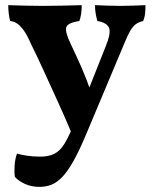

<svg xmlns="http://www.w3.org/2000/svg" viewBox="-20 -481 601 750"><path d="M256.8 32.2Q234.4 -21 208 -79.1Q179.2 -142.1 152.1 -201.7Q125 -261.2 102.1 -307.1Q85.4 -345.2 72.3 -363Q59.1 -380.9 47.1 -388.9Q35.2 -397 20 -398.9Q16.1 -411.1 14.2 -428Q12.2 -444.8 12.2 -460.9Q41 -460 76.7 -459Q112.3 -458 146 -458Q182.1 -458 225.1 -459Q268.1 -460 299.3 -460.9Q299.3 -443.8 296.9 -427Q294.4 -410.2 290 -398.9Q244.1 -392.1 238.8 -374Q233.4 -356 257.3 -307.1Q271 -278.8 287.1 -242.9Q303.2 -207 317.9 -169.9Q323.7 -154.3 329.1 -139.2L392.1 -297.9Q415 -353 405.5 -373Q396 -393.1 360.4 -398.9Q356.4 -412.1 353.8 -428Q351.1 -443.8 351.1 -460.9Q374 -460 400.1 -459Q426.3 -458 451.2 -458Q477.1 -458 501.7 -459Q526.4 -460 548.3 -460.9Q548.3 -446.8 546.9 -429.9Q545.4 -413.1 539.1 -398.9Q522 -395 510.5 -386.5Q499 -377.9 489 -361.1Q479 -344.2 466.3 -313L319.3 37.1Q291 105 267.6 147Q244.1 189 222.7 210.9Q201.2 232.9 179.7 241Q158.2 249 134.3 249Q102.1 249 76.7 237.1Q51.3 225.1 38.1 210Q35.2 191.9 37.1 165Q39.1 138.2 46.4 119.1Q63 124 86.7 127.4Q110.4 130.9 137.2 130.9Q169.4 130.9 191.9 119.9Q214.4 108.9 231.4 81.1Q239.3 69.3 256.8 32.2Z"/></svg>

Font: Ekush
Style: Regular
Weight: 400
Designer: Jayed Ahsan Saad & S M Khalid Hossain
Foundry: Codepotro
Version: Codepotro Ekush; Version 0.600